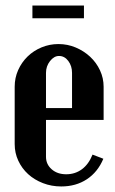

<svg xmlns="http://www.w3.org/2000/svg" viewBox="-20 -664 416 693"><path d="M33 -351Q33 -383 45.5 -411Q58 -439 79.5 -460Q101 -481 130 -493Q159 -505 191 -505Q224 -505 253.5 -492.5Q283 -480 305.5 -459Q328 -438 341 -410Q354 -382 354 -351V-231H146V-98Q146 -71 166.5 -53Q187 -35 219 -35Q251 -35 275.5 -53Q300 -71 314 -106L353 -91Q333 -43 293.5 -17Q254 9 201 9Q166 9 135 -3Q104 -15 81.5 -35.5Q59 -56 46 -84Q33 -112 33 -144ZM240 -274V-401Q240 -426 226.5 -444Q213 -462 193 -462Q175 -462 160.5 -443.5Q146 -425 146 -401V-274ZM283 -598H97V-644H283Z"/></svg>

Font: Moniqa ExtBd Paragraph
Style: Regular
Weight: 800
Designer: Rajesh Rajput
Foundry: Rajesh Rajput
Version: Version 1.000